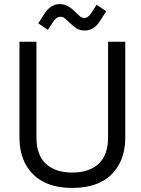

<svg xmlns="http://www.w3.org/2000/svg" viewBox="-20 -904 690 938"><path d="M333 14Q171 14 107 -98Q75 -154 75 -234V-700H158V-233Q158 -147 204 -104Q250 -61 333 -61Q416 -61 462 -104Q508 -147 508 -233V-700H592V-234Q592 -154 560 -98Q496 14 333 14ZM240 -798 214 -758 167 -790 199 -840Q229 -884 272 -884Q312 -884 349 -844Q359 -834 371 -824Q381 -816 392 -816Q410 -816 426 -840L452 -881L499 -849L467 -799Q438 -755 395 -755Q370 -755 354 -765Q338 -776 321 -792Q308 -805 296 -815Q288 -822 275 -822Q256 -822 240 -798Z"/></svg>

Font: Rilu
Style: Regular
Weight: 500
Designer: Alí Sinisterra
Foundry: Alí Sinisterra
Version: 0.1